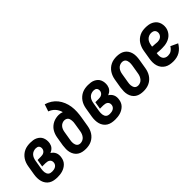

<svg xmlns="http://www.w3.org/2000/svg" viewBox="75 -1538 2350 2350"><g transform="rotate(-45 1250.0 -363.5)"><path d="M215 8Q185 8 156 2.5Q127 -3 103 -17.5Q79 -32 62.5 -55Q46 -78 38.5 -105Q31 -132 30.5 -162Q30 -192 35 -222L55 -342Q59 -367 68 -392Q77 -417 92 -439.5Q107 -462 128 -480Q149 -498 173.5 -509Q198 -520 223.5 -524Q249 -528 274 -528Q299 -528 322.5 -524.5Q346 -521 367 -511Q388 -501 404.5 -485.5Q421 -470 430 -449Q439 -428 441.5 -404.5Q444 -381 440 -356Q437 -341 431 -326.5Q425 -312 414.5 -300Q404 -288 390.5 -279Q377 -270 362 -264Q379 -254 391.5 -240Q404 -226 411.5 -208.5Q419 -191 420.5 -170.5Q422 -150 418 -130Q415 -108 405.5 -87Q396 -66 379.5 -49.5Q363 -33 343 -21.5Q323 -10 301.5 -3.5Q280 3 258 5.5Q236 8 215 8ZM217 -88Q231 -88 245.5 -90.5Q260 -93 273.5 -100Q287 -107 296.5 -119.5Q306 -132 308 -147Q311 -163 306.5 -178Q302 -193 290 -202.5Q278 -212 262 -215.5Q246 -219 230 -219H174L190 -315H246Q259 -315 272.5 -317Q286 -319 298.5 -326Q311 -333 319 -345Q327 -357 329 -370Q331 -383 328.5 -395Q326 -407 318.5 -416Q311 -425 299 -428.5Q287 -432 274 -432Q254 -432 234 -424.5Q214 -417 199.5 -401.5Q185 -386 177 -366Q169 -346 166 -327L146 -207Q144 -193 143 -178.5Q142 -164 144 -150.5Q146 -137 151 -125Q156 -113 165.5 -104Q175 -95 188.5 -91.5Q202 -88 217 -88Z M706 8Q676 8 648 2Q620 -4 597 -19Q574 -34 559 -57Q544 -80 537 -107Q530 -134 530.5 -163.5Q531 -193 535 -222L555 -342Q559 -366 567.5 -389.5Q576 -413 589.5 -434.5Q603 -456 623 -473.5Q643 -491 666 -502Q689 -513 713 -518Q737 -523 761 -523Q777 -523 793 -520Q809 -517 823 -511Q817 -533 806 -554Q795 -575 780 -592Q765 -609 745 -622Q725 -635 703 -643L734 -735Q777 -723 814 -699Q851 -675 877.5 -641.5Q904 -608 921 -567Q938 -526 944.5 -481.5Q951 -437 948.5 -390.5Q946 -344 938 -298L918 -178Q914 -153 905.5 -128.5Q897 -104 883 -82Q869 -60 849 -42Q829 -24 805 -12.5Q781 -1 755.5 3.5Q730 8 706 8ZM707 -88Q726 -88 745 -96.5Q764 -105 777 -121Q790 -137 797.5 -155.5Q805 -174 808 -193L826 -305Q829 -319 829.5 -333Q830 -347 828.5 -360Q827 -373 823.5 -385.5Q820 -398 811.5 -407.5Q803 -417 790 -422Q777 -427 763 -427Q745 -427 727 -419Q709 -411 696 -396Q683 -381 676 -363Q669 -345 666 -327L646 -207Q644 -193 642.5 -179.5Q641 -166 643 -153Q645 -140 649 -128Q653 -116 661 -106.5Q669 -97 681 -92.5Q693 -88 707 -88Z M1215 8Q1185 8 1156 2.5Q1127 -3 1103 -17.5Q1079 -32 1062.5 -55Q1046 -78 1038.5 -105Q1031 -132 1030.5 -162Q1030 -192 1035 -222L1055 -342Q1059 -367 1068 -392Q1077 -417 1092 -439.5Q1107 -462 1128 -480Q1149 -498 1173.5 -509Q1198 -520 1223.5 -524Q1249 -528 1274 -528Q1299 -528 1322.5 -524.5Q1346 -521 1367 -511Q1388 -501 1404.5 -485.5Q1421 -470 1430 -449Q1439 -428 1441.5 -404.5Q1444 -381 1440 -356Q1437 -341 1431 -326.5Q1425 -312 1414.5 -300Q1404 -288 1390.5 -279Q1377 -270 1362 -264Q1379 -254 1391.5 -240Q1404 -226 1411.5 -208.5Q1419 -191 1420.5 -170.5Q1422 -150 1418 -130Q1415 -108 1405.5 -87Q1396 -66 1379.5 -49.5Q1363 -33 1343 -21.5Q1323 -10 1301.5 -3.5Q1280 3 1258 5.5Q1236 8 1215 8ZM1217 -88Q1231 -88 1245.5 -90.5Q1260 -93 1273.5 -100Q1287 -107 1296.5 -119.5Q1306 -132 1308 -147Q1311 -163 1306.5 -178Q1302 -193 1290 -202.5Q1278 -212 1262 -215.5Q1246 -219 1230 -219H1174L1190 -315H1246Q1259 -315 1272.5 -317Q1286 -319 1298.5 -326Q1311 -333 1319 -345Q1327 -357 1329 -370Q1331 -383 1328.5 -395Q1326 -407 1318.5 -416Q1311 -425 1299 -428.5Q1287 -432 1274 -432Q1254 -432 1234 -424.5Q1214 -417 1199.5 -401.5Q1185 -386 1177 -366Q1169 -346 1166 -327L1146 -207Q1144 -193 1143 -178.5Q1142 -164 1144 -150.5Q1146 -137 1151 -125Q1156 -113 1165.5 -104Q1175 -95 1188.5 -91.5Q1202 -88 1217 -88Z M1706 8Q1676 8 1648 2Q1620 -4 1597 -19Q1574 -34 1559 -57Q1544 -80 1537 -107Q1530 -134 1530.5 -163.5Q1531 -193 1535 -222L1555 -342Q1559 -367 1568 -391.5Q1577 -416 1591 -438Q1605 -460 1625 -478Q1645 -496 1669 -507.5Q1693 -519 1718 -523.5Q1743 -528 1767 -528Q1797 -528 1825 -522Q1853 -516 1876 -501Q1899 -486 1914.5 -463Q1930 -440 1937 -413Q1944 -386 1943.5 -356.5Q1943 -327 1938 -298L1918 -178Q1914 -153 1905.5 -128.5Q1897 -104 1883 -82Q1869 -60 1849 -42Q1829 -24 1805 -12.5Q1781 -1 1755.5 3.5Q1730 8 1706 8ZM1707 -88Q1726 -88 1745 -96.5Q1764 -105 1777 -121Q1790 -137 1797.5 -155.5Q1805 -174 1808 -193L1828 -313Q1830 -327 1831 -340.5Q1832 -354 1830.5 -367Q1829 -380 1825 -392Q1821 -404 1813 -413.5Q1805 -423 1792.5 -427.5Q1780 -432 1766 -432Q1747 -432 1728 -423.5Q1709 -415 1696 -399Q1683 -383 1676 -364.5Q1669 -346 1666 -327L1646 -207Q1644 -193 1642.5 -179.5Q1641 -166 1643 -153Q1645 -140 1649 -128Q1653 -116 1661 -106.5Q1669 -97 1681 -92.5Q1693 -88 1707 -88Z M2221 8Q2190 8 2161 2.5Q2132 -3 2107.5 -17.5Q2083 -32 2065.5 -54.5Q2048 -77 2039.5 -104.5Q2031 -132 2030.5 -162Q2030 -192 2035 -222L2055 -342Q2059 -367 2068 -391.5Q2077 -416 2091 -438.5Q2105 -461 2125.5 -479Q2146 -497 2170 -508.5Q2194 -520 2219 -524Q2244 -528 2269 -528Q2295 -528 2320 -524Q2345 -520 2367 -509.5Q2389 -499 2406.5 -482.5Q2424 -466 2434 -444Q2444 -422 2447 -397Q2450 -372 2446 -346Q2442 -324 2431.5 -303Q2421 -282 2405 -264.5Q2389 -247 2368.5 -235Q2348 -223 2325.5 -216Q2303 -209 2280.5 -206.5Q2258 -204 2236 -204Q2213 -204 2191 -205Q2169 -206 2146 -209V-207Q2142 -185 2143 -163.5Q2144 -142 2153 -124.5Q2162 -107 2180.5 -97.5Q2199 -88 2221 -88Q2236 -88 2251.5 -91.5Q2267 -95 2280.5 -104Q2294 -113 2305 -125Q2316 -137 2324 -151L2417 -108Q2402 -82 2381 -59Q2360 -36 2334 -20.5Q2308 -5 2278.5 1.5Q2249 8 2221 8ZM2251 -298Q2265 -298 2279 -301.5Q2293 -305 2305 -313Q2317 -321 2325.5 -334Q2334 -347 2336 -360Q2339 -375 2335.5 -389.5Q2332 -404 2322.5 -414Q2313 -424 2298.5 -428Q2284 -432 2269 -432Q2250 -432 2231 -424Q2212 -416 2197.5 -400.5Q2183 -385 2176 -365.5Q2169 -346 2166 -327L2162 -305Q2173 -303 2184.5 -302.5Q2196 -302 2207 -301.5Q2218 -301 2229 -299.5Q2240 -298 2251 -298Z"/></g></svg>

Font: Iosevka Curly Slab
Style: Bold Italic
Weight: 700
Italic angle: -9°
Monospace: yes
Designer: Belleve Invis
Foundry: Belleve Invis
Version: Version 22.1.2; ttfautohint (v1.8.4)